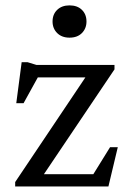

<svg xmlns="http://www.w3.org/2000/svg" viewBox="-20 -676 471 696"><path d="M35 0V-16L305 -418.5L328.5 -395.5H78L134.5 -427L65.5 -302H39L58.5 -450.5H80L112.5 -440.5H395V-424.5L123 -20.5L107 -44.5H332L301 -16.5L379 -142.5H407L373 0ZM232 -539.5Q204 -539.5 187.2 -556.2Q170.5 -573 170.5 -598Q170.5 -624 187.2 -640.2Q204 -656.5 232 -656.5Q260.5 -656.5 277 -640.2Q293.5 -624 293.5 -598Q293.5 -573 277 -556.2Q260.5 -539.5 232 -539.5Z"/></svg>

Font: Newsreader 16pt 16pt
Style: Regular
Weight: 400
Version: Version 1.003